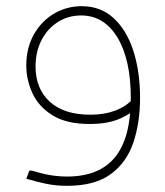

<svg xmlns="http://www.w3.org/2000/svg" viewBox="-20 -401 533 621"><path d="M270 0Q195 0 150 -28Q105 -56 85 -99.5Q65 -143 65 -189Q65 -246 89.5 -289.5Q114 -333 155 -357Q196 -381 244 -381Q306 -381 348 -342Q390 -303 411.5 -236Q433 -169 433 -84H403Q403 -208 360 -279.5Q317 -351 242 -351Q201 -351 167.5 -330Q134 -309 114.5 -271.5Q95 -234 95 -186Q95 -114 141 -72Q187 -30 272 -30Q317 -30 352 -43Q387 -56 410 -81L432 -61Q408 -35 368.5 -17.5Q329 0 270 0ZM197 200Q161 200 129.5 193.5Q98 187 65 177L75 151H83Q116 161 143 165.5Q170 170 197 170Q301 170 352 107.5Q403 45 403 -84H433Q433 -5 411.5 59.5Q390 124 338.5 162Q287 200 197 200Z"/></svg>

Font: Fustat ExtraLight
Style: Regular
Weight: 250
Designer: Mohamed Gaber, Khaled Hosny, Laura Garcia Mut
Foundry: Kief Type Foundry, Alif Type Foundry, Hard Type Foundry
Version: Version 1.007